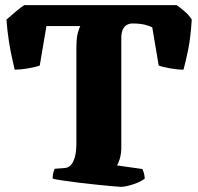

<svg xmlns="http://www.w3.org/2000/svg" viewBox="-20 -724 768 744"><path d="M448 0Q441 0 415 -2.5Q389 -5 353.5 -8.5Q318 -12 282.5 -16.5Q247 -21 220 -25Q193 -29 184 -32Q184 -43 186.5 -54Q189 -65 192 -70L232 -73Q245 -74 255 -85Q265 -96 270.5 -117Q276 -138 276 -169V-533Q276 -577 281.5 -596.5Q287 -616 291 -623H160L134 -470Q118 -464 88.5 -459Q59 -454 37 -454Q33 -471 26.5 -500Q20 -529 14 -567.5Q8 -606 5 -648Q20 -661 41 -679Q62 -697 74 -704H665Q680 -693 696.5 -679Q713 -665 723 -648Q719 -581 709.5 -533.5Q700 -486 691 -454Q669 -454 640 -459Q611 -464 595 -470L570 -618Q561 -623 542 -628Q523 -633 493 -633Q480 -633 470 -626.5Q460 -620 455 -607.5Q450 -595 450 -577V-147Q449 -124 443.5 -106.5Q438 -89 433 -83L532 -69Q534 -65 537 -55.5Q540 -46 541 -32Q525 -19 495.5 -9.5Q466 0 448 0Z"/></svg>

Font: Texturina 12pt Black
Style: Regular
Weight: 900
Designer: Guillermo Torres Carreño
Foundry: Omnibus-Type
Version: Version 1.002